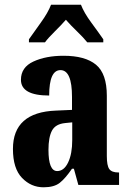

<svg xmlns="http://www.w3.org/2000/svg" viewBox="-20 -786 549 816"><path d="M165 10Q210 10 234 -9Q258 -28 286 -69H294L313 0H486V-53H483Q455 -53 444.5 -67.5Q434 -82 434 -123V-379Q434 -473 388 -511Q342 -549 250 -549Q175 -549 122 -524.5Q69 -500 69 -447Q69 -380 189 -380Q189 -488 237 -488Q286 -488 286 -374V-319L218 -316Q35 -309 35 -153Q35 -70 73.5 -30Q112 10 165 10ZM223 -59Q186 -59 186 -149Q186 -203 201 -231Q216 -259 257 -263L287 -266V-191Q287 -132 269.5 -95.5Q252 -59 223 -59ZM103 -606H171Q186 -626 213.5 -653Q241 -680 260 -702Q279 -680 307 -653Q335 -626 351 -606H419V-619Q399 -648 368 -690Q337 -732 324 -766H197Q184 -732 153.5 -690Q123 -648 103 -619Z"/></svg>

Font: Noto Serif ExtraCondensed Extra
Style: Regular
Weight: 800
Width: 3
Designer: Monotype Design Team
Foundry: Monotype Imaging Inc.
Version: Version 1.002